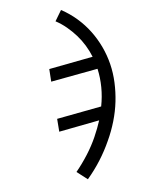

<svg xmlns="http://www.w3.org/2000/svg" viewBox="-84 -608 768 890"><g transform="rotate(10 300.0 -162.5)"><path d="M390 213 332 189Q351 147 365 102.5Q379 58 386 13Q386 13 386 12.5Q386 12 386 12Q389 -7 391 -26Q393 -45 394 -65L221 19L201 -38L392 -130Q389 -175 377 -218Q365 -261 345 -299L144 -203L125 -259L313 -350Q295 -374 273 -395Q251 -416 226 -432.5Q201 -449 173 -462Q145 -475 115 -482L131 -538Q174 -528 214 -508.5Q254 -489 288 -462Q322 -435 350 -402Q378 -369 399 -331Q420 -293 433.5 -250Q447 -207 453.5 -163Q460 -119 459 -72Q458 -25 450 21Q442 71 427 119Q412 167 390 213Z"/></g></svg>

Font: Iosevka Slab Light Extended
Style: Italic
Weight: 300
Width: 7
Italic angle: -9°
Monospace: yes
Designer: Belleve Invis
Foundry: Belleve Invis
Version: Version 11.1.0; ttfautohint (v1.8.3)